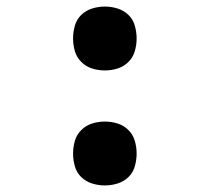

<svg xmlns="http://www.w3.org/2000/svg" viewBox="-20 -558 640 586"><path d="M300 -343Q280 -343 261 -349Q242 -355 228 -369Q214 -383 208.5 -402Q203 -421 203 -441Q203 -460 208.5 -479.5Q214 -499 228 -512.5Q242 -526 261 -532Q280 -538 300 -538Q320 -538 339 -532Q358 -526 372 -512.5Q386 -499 391.5 -479.5Q397 -460 397 -441Q397 -421 391.5 -402Q386 -383 372 -369Q358 -355 339 -349Q320 -343 300 -343ZM300 8Q280 8 261 2Q242 -4 228 -17.5Q214 -31 208.5 -50.5Q203 -70 203 -89Q203 -109 208.5 -128Q214 -147 228 -161Q242 -175 261 -181Q280 -187 300 -187Q320 -187 339 -181Q358 -175 372 -161Q386 -147 391.5 -128Q397 -109 397 -89Q397 -70 391.5 -50.5Q386 -31 372 -17.5Q358 -4 339 2Q320 8 300 8Z"/></svg>

Font: Iosevka Slab Extended
Style: Bold
Weight: 700
Width: 7
Monospace: yes
Designer: Belleve Invis
Foundry: Belleve Invis
Version: Version 11.1.0; ttfautohint (v1.8.3)